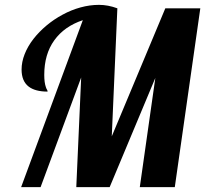

<svg xmlns="http://www.w3.org/2000/svg" viewBox="-20 -770 844 790"><path d="M320.8 -687Q244.6 -661.6 203.4 -604.2Q162.1 -546.9 162.1 -461.9Q162.1 -429.7 168.9 -411.1Q170.4 -405.8 173.8 -400.4Q175.8 -397 175.8 -393.1Q125 -393.1 98.1 -413.6Q68.8 -436 68.8 -483.9Q68.8 -515.1 81.5 -547.4Q94.2 -579.6 117.7 -609.9Q140.6 -639.2 171.1 -664.8Q201.7 -690.4 237.3 -709.5Q272.9 -729 311.3 -739.5Q349.6 -750 387.2 -750Q424.3 -750 462.9 -735.8L439.9 -209L660.2 -735.8H804.2L699.2 0H555.2L619.1 -449.2L431.2 0H293.9L314 -451.2L147 0H66.9Z"/></svg>

Font: Pattaya
Style: Regular
Weight: 400
Designer: Pablo Impallari / Thai characters Designed by Thanarat Vachiruckul and Suppakit Chalermlarp
Foundry: Pablo Impallari
Version: Version 1.007;September 16, 2023;FontCreator 15.0.0.2934 64-